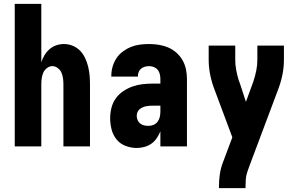

<svg xmlns="http://www.w3.org/2000/svg" viewBox="-20 -755 1540 990"><path d="M56 0V-735H193V-434Q199 -453 209.5 -470.5Q220 -488 235.5 -501.5Q251 -515 270.5 -521.5Q290 -528 310 -528Q333 -528 355 -519Q377 -510 393 -493.5Q409 -477 419 -455.5Q429 -434 434.5 -411.5Q440 -389 442 -366Q444 -343 444 -320V0H307V-320Q307 -335 305 -350.5Q303 -366 297 -380Q291 -394 278 -404Q265 -414 250 -414Q235 -414 222 -404Q209 -394 203 -380Q197 -366 195 -350.5Q193 -335 193 -320V0Z M685 8Q656 8 628 -2.5Q600 -13 581.5 -35.5Q563 -58 555.5 -87Q548 -116 548 -145Q548 -172 554.5 -198.5Q561 -225 576.5 -247Q592 -269 615 -284.5Q638 -300 663.5 -309Q689 -318 715.5 -321Q742 -324 769 -324H807V-347Q807 -360 804 -372.5Q801 -385 793.5 -394.5Q786 -404 774 -409Q762 -414 749 -414Q738 -414 727 -411Q716 -408 707.5 -401Q699 -394 695 -383.5Q691 -373 691 -362V-360H554V-366Q554 -389 561 -412.5Q568 -436 581 -455.5Q594 -475 613.5 -489.5Q633 -504 655.5 -513Q678 -522 701.5 -525Q725 -528 749 -528Q774 -528 799 -524Q824 -520 847.5 -510Q871 -500 890 -483Q909 -466 921.5 -444Q934 -422 939 -397Q944 -372 944 -347V0H807V-78Q800 -60 788.5 -43Q777 -26 761 -14.5Q745 -3 725 2.5Q705 8 685 8ZM746 -106Q759 -106 772 -111.5Q785 -117 793 -128Q801 -139 804 -152.5Q807 -166 807 -180V-210H769Q760 -210 750.5 -209.5Q741 -209 732 -207Q723 -205 714.5 -201Q706 -197 699 -191Q692 -185 688.5 -176Q685 -167 685 -158Q685 -147 689.5 -136Q694 -125 703 -118Q712 -111 723 -108.5Q734 -106 746 -106Z M1246 215H1109V208Q1109 177 1113 147Q1117 117 1127 89L1178 -47L1088 -288Q1073 -326 1064.5 -366Q1056 -406 1056 -447V-520H1193V-447Q1193 -420 1198 -393.5Q1203 -367 1211 -341Q1212 -339 1212.5 -337Q1213 -335 1214 -333V-332Q1215 -331 1215.5 -329Q1216 -327 1217 -325L1248 -230L1284 -328Q1285 -330 1285.5 -332Q1286 -334 1287 -336V-337Q1296 -364 1301.5 -391.5Q1307 -419 1307 -447V-520H1444V-447Q1444 -406 1435.5 -366Q1427 -326 1412 -288L1266 101L1256 129Q1249 148 1247.5 168Q1246 188 1246 208Z"/></svg>

Font: Iosevka Term Curly Heavy
Style: Regular
Weight: 900
Designer: Belleve Invis
Foundry: Belleve Invis
Version: Version 32.3.0